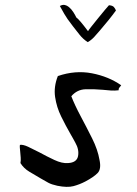

<svg xmlns="http://www.w3.org/2000/svg" viewBox="-20 -748 551 770"><path d="M466 -406Q465 -405 463 -402Q460 -399 457.5 -395Q455 -391 456 -386Q441 -384 425 -385Q409 -386 391 -388Q357 -391 323 -390Q289 -389 266 -362Q280 -326 303.5 -282Q327 -238 349.5 -193Q372 -148 379 -107Q387 -70 371.5 -54Q356 -38 322 -20Q299 -8 274.5 -1.5Q250 5 210 -3Q187 -8 174 -15Q161 -22 144 -32Q120 -46 97.5 -59.5Q75 -73 62 -94Q64 -104 63 -116.5Q62 -129 61 -140Q60 -149 59.5 -156Q59 -163 60 -167Q72 -169 92.5 -159.5Q113 -150 138 -137Q167 -121 198 -106.5Q229 -92 253 -94Q288 -96 293 -122Q298 -148 282 -176Q278 -184 273 -192.5Q268 -201 263 -210Q244 -243 225.5 -280.5Q207 -318 201 -359Q195 -400 212 -443Q282 -467 349 -454Q416 -441 466 -406ZM445 -706Q432 -688 415.5 -667.5Q399 -647 380 -625Q370 -613 358 -600Q346 -587 332 -579Q313 -591 298.5 -609.5Q284 -628 273 -642Q262 -656 251 -671.5Q240 -687 220 -724Q231 -730 240 -728Q249 -726 256 -720Q266 -712 274 -699.5Q282 -687 286 -678Q297 -671 333 -623Q335 -627 346.5 -641.5Q358 -656 373 -674.5Q388 -693 400.5 -708Q413 -723 417 -727Q431 -726 436.5 -720Q442 -714 445 -706Z"/></svg>

Font: Yuji Boku
Style: Regular
Weight: 400
Designer: Kataoka Yuji
Foundry: Kinuta Font Factory
Version: Version 3.002